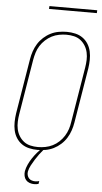

<svg xmlns="http://www.w3.org/2000/svg" viewBox="-69 -935 639 1200"><g transform="rotate(5 250.0 -335.5)"><path d="M195 8Q168 8 142 2Q116 -4 95.5 -18.5Q75 -33 61.5 -54.5Q48 -76 42.5 -101.5Q37 -127 37.5 -154Q38 -181 42 -208L99 -553Q103 -578 111.5 -603Q120 -628 134 -650.5Q148 -673 168.5 -691.5Q189 -710 213 -722Q237 -734 263 -738.5Q289 -743 314 -743Q341 -743 367 -737Q393 -731 413.5 -716.5Q434 -702 447.5 -680.5Q461 -659 466.5 -633.5Q472 -608 471.5 -581Q471 -554 467 -527L410 -182Q406 -157 397.5 -132Q389 -107 375 -84.5Q361 -62 340.5 -43.5Q320 -25 296 -13Q272 -1 246 3.5Q220 8 195 8ZM196 -10Q218 -10 242 -14.5Q266 -19 288 -30Q310 -41 328 -58Q346 -75 359 -95.5Q372 -116 379.5 -139Q387 -162 390 -185L447 -530Q451 -554 452 -578Q453 -602 448 -625Q443 -648 431 -667.5Q419 -687 401.5 -700.5Q384 -714 361 -719.5Q338 -725 313 -725Q291 -725 267 -720.5Q243 -716 221.5 -705Q200 -694 181.5 -677Q163 -660 150 -639.5Q137 -619 130 -596Q123 -573 119 -550L62 -205Q58 -181 57 -157Q56 -133 61 -110Q66 -87 78 -67.5Q90 -48 107.5 -34.5Q125 -21 148 -15.5Q171 -10 196 -10ZM193 223Q178 223 164 218Q150 213 141 202.5Q132 192 129 177.5Q126 163 128 148Q132 126 142 104.5Q152 83 165 63.5Q178 44 193.5 26Q209 8 227 -8H237L236 0Q221 17 208 34.5Q195 52 183.5 70.5Q172 89 161.5 108.5Q151 128 147 148Q145 160 148 171Q151 182 158 190Q165 198 176 201.5Q187 205 198 205Q204 205 210.5 204Q217 203 223 201L220 219Q213 221 206.5 222Q200 223 193 223ZM190 -876 191 -894H491L490 -876Z"/></g></svg>

Font: Iosevka Thin Oblique
Style: Regular
Weight: 100
Italic angle: -9°
Monospace: yes
Designer: Belleve Invis
Foundry: Belleve Invis
Version: Version 32.5.0; ttfautohint (v1.8.4)